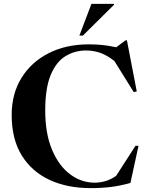

<svg xmlns="http://www.w3.org/2000/svg" viewBox="-20 -955 762 987"><path d="M466.5 -16Q495 -16 522.8 -24.2Q550.5 -32.5 577 -51L676.5 -205.5H692L650.5 -14.5Q597 0.5 549.2 6.2Q501.5 12 444.5 12Q326 12 234.8 -30.2Q143.5 -72.5 91.8 -156Q40 -239.5 40 -364.5Q40 -472 90 -553.8Q140 -635.5 229.5 -681.2Q319 -727 436.5 -727Q475 -727 507.8 -723.5Q540.5 -720 577.5 -712L625 -747.5H632.5L683 -485L667.5 -481.5L568 -641.5Q529 -672 494.2 -683.8Q459.5 -695.5 422.5 -695.5Q364.5 -695.5 316.8 -666.5Q269 -637.5 240.8 -570Q212.5 -502.5 212.5 -386.5Q212.5 -269 247.2 -186Q282 -103 339.8 -59.5Q397.5 -16 466.5 -16ZM388 -772 450 -935H566V-930.5L406 -772Z"/></svg>

Font: Newsreader 72pt SemiBold
Style: Regular
Weight: 600
Designer: Hugues Gentile
Foundry: Production Type
Version: Version 1.003; ttfautohint (v1.8.3)